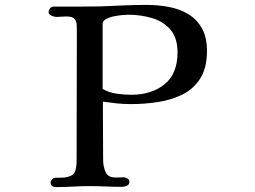

<svg xmlns="http://www.w3.org/2000/svg" viewBox="-20 -757 1040 782"><path d="M703 -544Q703 -603 674 -636.5Q645 -670 599 -683.5Q553 -697 503 -697Q495 -697 477.5 -695.5Q460 -694 441.5 -690Q423 -686 410.5 -678.5Q398 -671 398 -660V-395Q423 -380 454.5 -375.5Q486 -371 514 -371Q597 -371 650 -413.5Q703 -456 703 -544ZM823 -550Q823 -481 796 -438Q769 -395 724 -372.5Q679 -350 624 -341.5Q569 -333 512 -333Q484 -333 455.5 -336Q427 -339 399 -343Q399 -284 399.5 -225Q400 -166 400 -107Q400 -80 409.5 -57Q419 -34 451 -34Q459 -34 467.5 -34.5Q476 -35 484 -35Q491 -35 499 -30Q507 -25 507 -17Q507 -5 497 -0.5Q487 4 477 4Q444 4 411 2.5Q378 1 346 1Q311 1 277 3Q243 5 208 5Q186 5 186 -15Q186 -20 192.5 -26.5Q199 -33 204 -33H217Q226 -33 235.5 -33.5Q245 -34 254 -36Q280 -42 286 -59.5Q292 -77 292 -101Q292 -231 292.5 -360.5Q293 -490 293 -620Q293 -639 292.5 -654.5Q292 -670 283.5 -680Q275 -690 250 -690Q240 -690 230 -689Q220 -688 210 -688Q202 -688 190 -693Q178 -698 178 -708Q178 -715 183.5 -722.5Q189 -730 197 -730Q245 -730 293.5 -730Q342 -730 390 -731Q437 -733 484 -735Q531 -737 578 -737Q625 -737 669 -728.5Q713 -720 747.5 -699Q782 -678 802.5 -641.5Q823 -605 823 -550Z"/></svg>

Font: Kaisei Decol Medium
Style: Regular
Weight: 500
Designer: Font-Kai, 金井和夫
Foundry: KAZUO KANAI
Version: Version 5.003